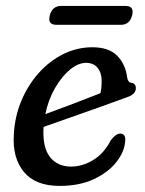

<svg xmlns="http://www.w3.org/2000/svg" viewBox="-20 -616 487 646"><path d="M401 -139Q398 -104 370.8 -69.8Q343.5 -35.5 295.2 -13Q247 9.5 180.5 9.5Q99 9.5 60.2 -37.8Q21.5 -85 26.5 -163Q29.5 -223 51.5 -276Q73.5 -329 109.8 -369.8Q146 -410.5 192.5 -433.8Q239 -457 291 -457Q346.5 -457 374.5 -428.2Q402.5 -399.5 408 -354.5Q411 -339 420.5 -337.5Q436 -336.5 437 -321Q438.5 -299 406.5 -288.5Q368.5 -274.5 316.5 -256Q264.5 -237.5 213.2 -219.5Q162 -201.5 126.5 -189V-187Q122.5 -121 147.8 -88.2Q173 -55.5 219 -55.5Q257 -55.5 293.5 -77.5Q330 -99.5 353 -144.5Q371 -167.5 386 -166.5Q404.5 -165 401 -139ZM269.5 -404.5Q243 -404.5 215.2 -381.5Q187.5 -358.5 165 -319.5Q142.5 -280.5 132.5 -232Q172.5 -246.5 225.2 -266.5Q278 -286.5 318 -302.5Q322 -319 322 -344Q322 -371.5 308.2 -388Q294.5 -404.5 269.5 -404.5ZM147.5 -564Q156 -596 185.5 -596H402.5Q432.5 -596 424.5 -564Q416 -532.5 386.5 -532.5H169.5Q139.5 -532.5 147.5 -564Z"/></svg>

Font: Fraunces 72pt S100
Style: Italic
Weight: 400
Italic angle: -16°
Version: Version 1.000; ttfautohint (v1.8.3)